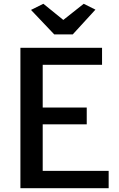

<svg xmlns="http://www.w3.org/2000/svg" viewBox="-20 -996 631 1016"><path d="M88 0V-743H520V-653H206V-427H439V-338H206V-92H555V0ZM267 -814 144 -943.5 209.5 -976 315 -890.5 423 -976 485 -945 365 -814Z"/></svg>

Font: Merriweather Sans
Style: Regular
Weight: 400
Designer: Eben Sorkin
Foundry: Eben Sorkin
Version: Version 1.008; ttfautohint (v1.7.19-72a1) -l 8 -r 50 -G 200 